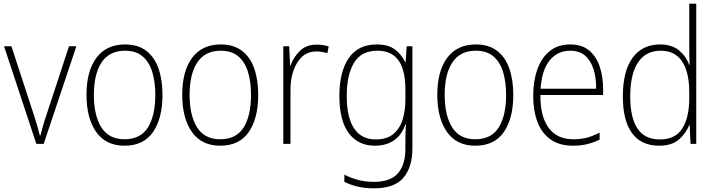

<svg xmlns="http://www.w3.org/2000/svg" viewBox="-20 -873 3876 1041"><path d="M177 -93 2 -622H42L163 -252Q183 -191 196 -138H199Q206 -164 213.5 -191.5Q221 -219 232 -250L354 -622H394L217 -93Z M861 -358Q861 -232 810 -157.5Q759 -83 655 -83Q554 -83 501.5 -157.5Q449 -232 449 -359Q449 -488 503 -560Q557 -632 658 -632Q728 -632 773 -597.5Q818 -563 839.5 -501.5Q861 -440 861 -358ZM489 -359Q489 -247 529.5 -182.5Q570 -118 655 -118Q742 -118 782 -182Q822 -246 822 -358Q822 -429 805.5 -483Q789 -537 753 -567.5Q717 -598 658 -598Q573 -598 531 -535Q489 -472 489 -359Z M1380 -358Q1380 -232 1329 -157.5Q1278 -83 1174 -83Q1073 -83 1020.5 -157.5Q968 -232 968 -359Q968 -488 1022 -560Q1076 -632 1177 -632Q1247 -632 1292 -597.5Q1337 -563 1358.5 -501.5Q1380 -440 1380 -358ZM1008 -359Q1008 -247 1048.5 -182.5Q1089 -118 1174 -118Q1261 -118 1301 -182Q1341 -246 1341 -358Q1341 -429 1324.5 -483Q1308 -537 1272 -567.5Q1236 -598 1177 -598Q1092 -598 1050 -535Q1008 -472 1008 -359Z M1697 -631Q1733 -631 1762 -621L1755 -585Q1741 -589 1726.5 -591.5Q1712 -594 1696 -594Q1649 -594 1618 -565.5Q1587 -537 1570.5 -488.5Q1554 -440 1555 -381V-93H1516V-622H1548L1553 -517H1555Q1570 -561 1605 -596Q1640 -631 1697 -631Z M2023 -632Q2085 -632 2121 -605Q2157 -578 2176 -537H2179L2185 -622H2216V-69Q2216 33 2167.5 90.5Q2119 148 2008 148Q1957 148 1918 138.5Q1879 129 1847 113V74Q1880 91 1920 102Q1960 113 2008 113Q2097 113 2137.5 66.5Q2178 20 2178 -66V-105Q2178 -129 2178.5 -151Q2179 -173 2181 -199H2178Q2160 -144 2118 -113.5Q2076 -83 2013 -83Q1922 -83 1871 -151Q1820 -219 1820 -353Q1820 -483 1870.5 -557.5Q1921 -632 2023 -632ZM2025 -598Q1939 -598 1899.5 -532.5Q1860 -467 1860 -353Q1860 -236 1900 -176.5Q1940 -117 2017 -117Q2079 -117 2114.5 -148Q2150 -179 2164 -228Q2178 -277 2178 -332V-392Q2178 -452 2163.5 -498.5Q2149 -545 2115.5 -571.5Q2082 -598 2025 -598Z M2763 -358Q2763 -232 2712 -157.5Q2661 -83 2557 -83Q2456 -83 2403.5 -157.5Q2351 -232 2351 -359Q2351 -488 2405 -560Q2459 -632 2560 -632Q2630 -632 2675 -597.5Q2720 -563 2741.5 -501.5Q2763 -440 2763 -358ZM2391 -359Q2391 -247 2431.5 -182.5Q2472 -118 2557 -118Q2644 -118 2684 -182Q2724 -246 2724 -358Q2724 -429 2707.5 -483Q2691 -537 2655 -567.5Q2619 -598 2560 -598Q2475 -598 2433 -535Q2391 -472 2391 -359Z M3072 -632Q3135 -632 3174 -599.5Q3213 -567 3231.5 -512Q3250 -457 3250 -390V-358H2910Q2909 -242 2954.5 -180Q3000 -118 3088 -118Q3128 -118 3160 -126Q3192 -134 3231 -154V-116Q3198 -100 3163.5 -91.5Q3129 -83 3087 -83Q3013 -83 2965 -117Q2917 -151 2894 -212Q2871 -273 2871 -355Q2871 -434 2893.5 -497Q2916 -560 2960.5 -596Q3005 -632 3072 -632ZM3072 -598Q3003 -598 2960.5 -546Q2918 -494 2911 -392H3212Q3213 -451 3198 -498Q3183 -545 3152 -571.5Q3121 -598 3072 -598Z M3554 -83Q3456 -83 3406.5 -151.5Q3357 -220 3357 -350Q3357 -488 3410 -560Q3463 -632 3559 -632Q3623 -632 3662 -599.5Q3701 -567 3716 -522H3719Q3717 -574 3717 -623V-853H3755V-93H3724L3719 -195H3717Q3700 -151 3661.5 -117Q3623 -83 3554 -83ZM3558 -117Q3641 -117 3679 -176Q3717 -235 3717 -341V-374Q3717 -481 3678.5 -539.5Q3640 -598 3562 -598Q3482 -598 3439.5 -535Q3397 -472 3397 -350Q3397 -236 3436 -176.5Q3475 -117 3558 -117Z"/></svg>

Font: Noto Sans Telugu UI SemiCondensed ExtraLight
Style: Regular
Weight: 200
Width: 4
Designer: Jelle Bosma - Monotype Design Team
Foundry: Monotype Imaging Inc.
Version: Version 2.005; ttfautohint (v1.8.4.7-5d5b)